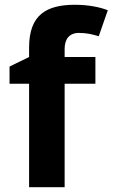

<svg xmlns="http://www.w3.org/2000/svg" viewBox="-20 -785 472 805"><path d="M380 -434V-546H251V-580C251 -619 269 -647 311 -647C345 -647 371 -640 394 -633L432 -742C402 -754 353 -765 295 -765C177 -765 102 -725 102 -586V-546L20 -506V-434H102V0H251V-434Z"/></svg>

Font: Noto Sans Gunjala Gondi
Style: Bold
Weight: 700
Designer: Ek Type
Foundry: Ek Type
Version: Version 1.004